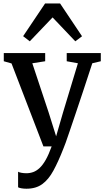

<svg xmlns="http://www.w3.org/2000/svg" viewBox="-20 -870 622 1141"><path d="M137 251.5Q121.5 251.5 108.2 249.2Q95 247 87.5 243V150.5Q93.5 154.5 107.8 157Q122 159.5 137 159.5Q158 159.5 177.5 152.5Q197 145.5 215.5 128.2Q234 111 251.8 79.8Q269.5 48.5 287 0H238L48.5 -493L2.5 -506V-554.5H248.5V-506L172 -494L269.5 -200.5L313.5 -60L354.5 -201.5L443 -494L376.5 -506V-554.5H579V-506L528.5 -494Q499 -403.5 474 -328.2Q449 -253 429 -193.8Q409 -134.5 394.2 -91.2Q379.5 -48 370 -21.2Q360.5 5.5 356 15Q326 91.5 297.2 144.2Q268.5 197 231 224.2Q193.5 251.5 137 251.5ZM157 -624.5 117.5 -655 248 -849.5H337L467.5 -654.5L427.5 -624.5L292.5 -766.5Z"/></svg>

Font: Merriweather 20pt Medium
Style: Regular
Weight: 500
Version: Version 2.100